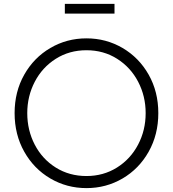

<svg xmlns="http://www.w3.org/2000/svg" viewBox="-20 -954 889 986"><path d="M55 -373Q55 -483 104.5 -570.5Q154 -658 238.5 -707.5Q323 -757 424 -757Q525 -757 609.5 -707.5Q694 -658 743.5 -570.5Q793 -483 793 -373Q793 -263 743.5 -175Q694 -87 609.5 -37.5Q525 12 424 12Q323 12 238.5 -37.5Q154 -87 104.5 -175Q55 -263 55 -373ZM424 -50Q511 -50 580.5 -93.5Q650 -137 689 -211Q728 -285 728 -373Q728 -460 689.5 -534Q651 -608 581.5 -652Q512 -696 424 -696Q336 -696 266.5 -652Q197 -608 158.5 -534Q120 -460 120 -373Q120 -285 158.5 -211Q197 -137 266.5 -93.5Q336 -50 424 -50ZM313 -934H568V-884H313Z"/></svg>

Font: BLUETTI 2.0 Extralight
Style: Roman
Weight: 200
Designer: Stijn de Vries
Foundry: tokotype
Version: Version 2.005;October 31, 2023;FontCreator 14.0.0.2814 64-bi